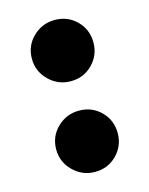

<svg xmlns="http://www.w3.org/2000/svg" viewBox="-86 -557 490 630"><g transform="rotate(-15 159.0 -242.0)"><path d="M160 -292Q117 -292 86 -322.5Q55 -353 55 -396Q55 -440 86 -470Q117 -500 160 -500Q204 -500 234 -470Q264 -440 264 -396Q264 -353 234 -322.5Q204 -292 160 -292ZM160 16Q117 16 86 -14.5Q55 -45 55 -88Q55 -132 86 -162Q117 -192 160 -192Q204 -192 234 -162Q264 -132 264 -88Q264 -45 234 -14.5Q204 16 160 16Z"/></g></svg>

Font: Wittgenstein Black
Style: Regular
Weight: 900
Designer: Jörg Drees
Foundry: Jörg Drees
Version: Version 1.303; ttfautohint (v1.8.4.7-5d5b)